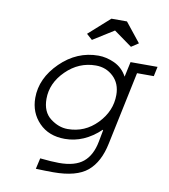

<svg xmlns="http://www.w3.org/2000/svg" viewBox="-84 -677 797 903"><g transform="rotate(10 314.0 -225.5)"><path d="M499 -419.9H627.9L618.2 -374H538.1L464.8 -25.4Q446.3 65.4 394 109.4Q341.8 153.3 230.5 153.3Q194.3 153.3 147.5 151.4L159.2 99.6Q215.8 105.5 250 105.5Q326.2 105.5 365.2 73.2Q404.3 41 417 -25.4L427.7 -82L425.8 -84Q348.6 -10.7 256.8 -10.7Q179.7 -10.7 133.3 -58.6Q86.9 -106.4 86.9 -176.8Q86.9 -270.5 165 -347.2Q243.2 -423.8 345.7 -423.8Q383.8 -423.8 422.9 -405.8Q461.9 -387.7 483.4 -347.7ZM261.7 -58.6Q343.8 -58.6 401.9 -118.7Q460 -178.7 460 -255.9Q460 -310.5 425.3 -343.3Q390.6 -376 341.8 -376Q260.7 -376 200.2 -316.4Q139.6 -256.8 139.6 -181.6Q139.6 -119.1 179.2 -88.9Q218.8 -58.6 261.7 -58.6ZM375 -605.5H449.2L522.5 -513.7L488.3 -491.2L401.4 -553.7L301.8 -491.2L274.4 -515.6Z"/></g></svg>

Font: Thabit-Oblique
Style: Oblique
Weight: 500
Designer: Regenerated by Nadim Shaikli
Foundry: MAK Alagha
Version: 0.01